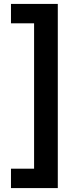

<svg xmlns="http://www.w3.org/2000/svg" viewBox="-20 -840 363 980"><path d="M275 -820V120H36V21H154V-721H36V-820Z"/></svg>

Font: FiraGO Medium
Style: Regular
Weight: 500
Designer: bBox Type
Foundry: bBox Type GmbH
Version: Version 1.001;PS 001.001;hotconv 1.0.88;makeotf.lib2.5.64775